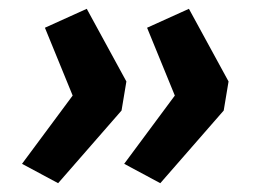

<svg xmlns="http://www.w3.org/2000/svg" viewBox="-20 -486 588 436"><path d="M112 -70 30 -114 145 -269 82 -423 177 -466 267 -301 256 -235ZM344 -70 262 -114 377 -269 314 -423 409 -466 499 -301 488 -235Z"/></svg>

Font: Nunito Sans 10pt SemiExpanded
Style: Bold Italic
Weight: 700
Width: 6
Italic angle: -9°
Designer: Vernon Adams
Foundry: Vernon Adams
Version: Version 3.101;gftools[0.9.27]